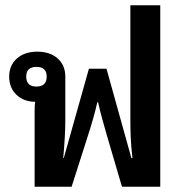

<svg xmlns="http://www.w3.org/2000/svg" viewBox="-20 -712 706 732"><path d="M112 0V-291Q112 -310 114 -324Q71 -324 43 -350.5Q15 -377 15 -420Q15 -463 44.5 -489Q74 -515 122 -515Q171 -515 200 -489Q229 -463 229 -420V-255Q229 -223 227 -187.5Q225 -152 221 -109H223L319 -450H386L481 -109H485Q480 -152 478.5 -186Q477 -220 477 -255V-692H591V0H445L388 -194Q378 -229 369.5 -259.5Q361 -290 354 -322H351Q337 -261 315 -194L253 0ZM119 -382Q158 -382 158 -420Q158 -457 119 -457Q80 -457 80 -420Q80 -382 119 -382Z"/></svg>

Font: Noto Sans Thai Looped UI Medium
Style: Regular
Weight: 500
Designer: Cadson Demak Team
Foundry: Cadson Demak Co., Ltd.
Version: Version 1.000; ttfautohint (v1.8.4.7-5d5b)